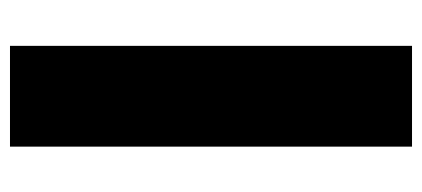

<svg xmlns="http://www.w3.org/2000/svg" viewBox="-256 -610 865 394"><g transform="rotate(90 177.0 -412.5)"><path d="M280.4 -825H73.6V0H280.4Z"/></g></svg>

Font: Hussar
Style: BdWide
Weight: 700
Foundry: Cannot Into Space Fonts
Version: Version 2.00